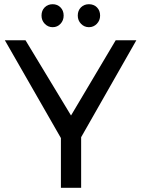

<svg xmlns="http://www.w3.org/2000/svg" viewBox="-20 -891 670 911"><path d="M627 -700 365 -240V0H269V-236L3 -700H101L317 -343L529 -700ZM282 -817Q282 -794 267 -778Q252 -762 230 -762Q208 -762 192.5 -778Q177 -794 177 -817Q177 -841 192 -856Q207 -871 230 -871Q252 -871 267 -856Q282 -841 282 -817ZM455 -817Q455 -794 439.5 -778Q424 -762 402 -762Q380 -762 364.5 -778Q349 -794 349 -817Q349 -841 364 -856Q379 -871 402 -871Q425 -871 440 -856Q455 -841 455 -817Z"/></svg>

Font: Montserrat
Style: Regular
Weight: 400
Designer: Julieta Ulanovsky
Foundry: Julieta Ulanovsky
Version: Version 6.001